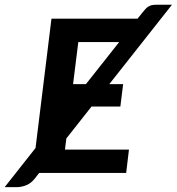

<svg xmlns="http://www.w3.org/2000/svg" viewBox="-105 -727 743 807"><path d="M354.5 -373.5H412.6L400.9 -279.3H279.8L173.8 -145L168 -98.1H437L425.3 0H59.6L40.5 24.4Q24.9 43.9 4.6 51.8Q-15.6 59.6 -34.2 59.6H-85.4L44.4 -105L111.3 -648.4H473.1L493.7 -674.3Q501 -683.1 506.8 -689.5Q512.7 -695.8 519 -699.7Q525.4 -703.6 533 -705.3Q540.5 -707 551.3 -707H617.7ZM256.3 -373.5 396 -550.3H224.1L202.1 -373.5Z"/></svg>

Font: Carlito
Style: Bold Italic
Weight: 700
Italic angle: -7°
Designer: Lukasz Dziedzic
Foundry: tyPoland Lukasz Dziedzic
Version: Version 1.104